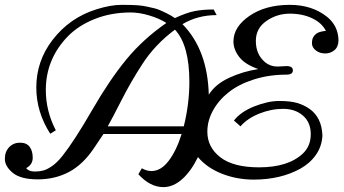

<svg xmlns="http://www.w3.org/2000/svg" viewBox="-35 -724 1408 787"><path d="M1139.6 -453.1Q1165.5 -453.1 1165.5 -435.5Q1165.5 -418 1138.7 -418Q1067.4 -418 1005.9 -398.4Q944.3 -378.9 903.1 -346.4Q861.8 -314 838.4 -271.7Q814.9 -229.5 814.9 -184.1Q814.9 -120.6 868.2 -79.3Q921.4 -38.1 1026.9 -38.1Q1147.5 -38.1 1207.5 -95.7Q1238.8 -126 1238.8 -174.1Q1238.8 -222.2 1207 -250Q1175.3 -277.8 1125.7 -277.8Q1076.2 -277.8 1027.6 -258.3Q979 -238.8 950.7 -206.1L923.8 -230Q952.1 -266.1 1007.8 -288.1Q1063.5 -310.1 1109.4 -310.1Q1155.3 -310.1 1183.3 -301.8Q1211.4 -293.5 1234.4 -277.3Q1283.7 -242.2 1286.6 -168.9Q1284.7 -125 1260.3 -89.8Q1235.8 -54.7 1196.3 -32.7Q1114.7 12.2 1004.9 12.2Q936.5 12.2 875.2 -11.7Q814 -35.6 776.4 -80.1Q748.5 -22.5 711.7 10.3Q674.8 43 634.8 43Q580.1 43 532.2 -9.8L546.4 -34.2Q565.9 -22.9 585.9 -22.9Q624.5 -22.9 656.2 -64.5Q688 -106 709.5 -174.8H389.2L349.1 -115.2Q304.7 -49.3 247.6 -19Q190.4 11.2 120.1 11.2Q49.8 11.2 17.3 -15.6Q-15.1 -42.5 -15.1 -72.5Q-15.1 -102.5 2.7 -120.8Q20.5 -139.2 47.1 -139.2Q73.7 -139.2 86.4 -122.3Q99.1 -105.5 99.1 -77.4Q99.1 -49.3 72.8 -35.2Q74.2 -30.3 83.7 -25.6Q93.3 -21 110.1 -21Q127 -21 142.6 -25.1Q158.2 -29.3 178.7 -43.5Q199.2 -57.6 221.7 -85.9Q270 -147 342.3 -272.2Q414.6 -397.5 483.2 -480.7Q551.8 -564 647 -629.9Q618.2 -648.4 577.1 -660.6Q536.1 -672.9 501 -672.9Q420.4 -672.9 353.5 -646.2Q286.6 -619.6 243.2 -575.2Q152.8 -481.9 152.8 -355Q152.8 -268.6 193.8 -189.9L170.9 -175.8Q113.8 -265.1 113.8 -365.2Q113.8 -473.6 180.2 -560.1Q250.5 -651.4 359.4 -685.5Q418 -704.1 462.9 -704.1Q507.8 -704.1 529.3 -702.4Q550.8 -700.7 569.3 -696.5Q587.9 -692.4 600.1 -689.5Q612.3 -686.5 627.2 -679.4Q642.1 -672.4 647.5 -669.9Q664.6 -661.6 682.1 -649.9Q729 -671.9 762.7 -678.5Q796.4 -685.1 840.8 -685.1L853 -662.1Q775.4 -662.1 712.9 -625Q815.9 -520 820.8 -335.9Q847.7 -378.9 904.1 -405Q960.4 -431.2 1023.9 -440.9Q969.7 -459.5 945.8 -490.2Q921.9 -521 921.9 -554.2Q921.9 -613.8 987.5 -658.9Q1053.2 -704.1 1152.8 -704.1Q1244.1 -704.1 1305.2 -655.3Q1350.6 -619.1 1352.5 -560.1Q1352.5 -532.7 1336.4 -518.8Q1320.3 -504.9 1297.9 -504.9Q1275.4 -504.9 1259.5 -517.3Q1243.7 -529.8 1243.7 -546.4Q1243.7 -563 1249.5 -572.5Q1255.4 -582 1262.5 -586.7Q1269.5 -591.3 1279.3 -593.8Q1292.5 -597.2 1300.8 -597.2Q1285.2 -629.4 1245.4 -648.7Q1205.6 -668 1152.8 -668Q1100.1 -668 1056.9 -637.9Q1013.7 -607.9 1013.7 -556.2Q1013.7 -500.5 1051.8 -468.8Q1073.2 -451.2 1102.5 -451.2ZM682.1 -602.5Q600.1 -541.5 547.9 -460.4Q502.4 -390.6 463.6 -314.5Q424.8 -238.3 406.7 -206.1H718.3Q741.2 -297.9 741.2 -388.7Q741.2 -539.1 682.1 -602.5Z"/></svg>

Font: Niconne
Style: Regular
Weight: 400
Designer: Vernon Adams
Foundry: Vernon Adams
Version: Version 1.002